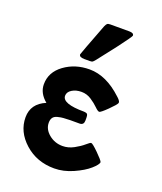

<svg xmlns="http://www.w3.org/2000/svg" viewBox="-132 -779 737 876"><g transform="rotate(20 236.5 -341.5)"><path d="M33 -164Q33 -230 100 -258Q60 -291 60 -334Q60 -393 112 -431Q164 -469 234 -469Q315 -469 393 -396Q407 -384 410 -375V-370Q407 -361 377 -331.5Q347 -302 340 -302Q333 -302 318.5 -316.5Q304 -331 282 -345.5Q260 -360 234 -360Q207 -360 188 -348Q169 -336 169 -318Q169 -279 275 -279Q289 -278 292 -273Q295 -268 295 -256Q295 -254 295 -253V-243Q295 -222 276 -221H229Q207 -220 196.5 -219.5Q186 -219 170 -215Q154 -211 147.5 -201.5Q141 -192 141 -177Q141 -145 169.5 -121.5Q198 -98 236 -98Q264 -98 290.5 -112.5Q317 -127 333.5 -141.5Q350 -156 355 -156Q362 -156 392 -126.5Q422 -97 425 -88Q424 -76 398 -53Q372 -30 326 -9.5Q280 11 235 11Q150 11 91.5 -41.5Q33 -94 33 -164ZM169 -519Q169 -522 228 -676Q233 -687 237 -690.5Q241 -694 252 -694H344Q366 -694 366 -681Q366 -676 316 -610Q276 -559 246 -520Q238 -510 234 -507.5Q230 -505 221 -505H194Q169 -505 169 -519Z"/></g></svg>

Font: CMU Sans Serif
Style: Bold
Weight: 700
Version: Version 0.7.0